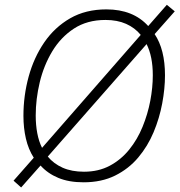

<svg xmlns="http://www.w3.org/2000/svg" viewBox="-20 -765 763 816"><path d="M69.8 31.7 37.6 2.9 123.5 -94.7Q100.6 -130.4 90.1 -175.8Q79.6 -221.2 79.6 -272.5Q79.6 -358.4 101.8 -439.5Q124 -520.5 168.2 -585Q212.4 -649.4 278.3 -687.3Q344.2 -725.1 432.1 -725.1Q545.9 -725.1 609.9 -654.3L689 -744.6L722.7 -716.8L637.2 -620.1Q681.2 -554.7 681.2 -444.8Q681.2 -388.2 669.4 -325.4Q657.7 -262.7 632.8 -203.1Q607.9 -143.6 567.4 -95.5Q526.9 -47.4 469.2 -18.8Q411.6 9.8 335 9.8Q272.9 9.8 227.8 -9Q182.6 -27.8 152.3 -61.5ZM158.7 -136.7 578.1 -616.7Q553.2 -647 515.9 -663.6Q478.5 -680.2 428.2 -680.2Q350.6 -680.2 294.4 -643.6Q238.3 -606.9 202.1 -546.9Q166 -486.8 148.9 -415.3Q131.8 -343.8 131.8 -273.9Q131.8 -233.9 138.4 -199Q145 -164.1 158.7 -136.7ZM336.9 -35.2Q398.9 -35.2 446.8 -60.8Q494.6 -86.4 529.3 -129.4Q564 -172.4 585.9 -226.1Q607.9 -279.8 618.7 -336.4Q629.4 -393.1 629.4 -445.3Q629.4 -524.9 603 -577.6L183.1 -99.6Q208 -69.3 246.3 -52.2Q284.7 -35.2 336.9 -35.2Z"/></svg>

Font: Open Sans Light
Style: Italic
Weight: 300
Italic angle: -12°
Designer: Monotype Design Team
Foundry: Monotype Imaging Inc.
Version: Version 3.003; ttfautohint (v1.8.4)